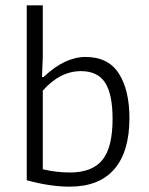

<svg xmlns="http://www.w3.org/2000/svg" viewBox="-20 -689 558 718"><path d="M80 -15V-669H140V-476L137 -401H143Q222 -476 300 -476Q385 -476 424.5 -414Q464 -352 464 -247Q464 -122 407.5 -56.5Q351 9 240 9Q167 9 80 -15ZM401 -244Q401 -337 373 -380Q345 -423 283 -423Q204 -423 140 -350V-56Q190 -44 242 -44Q325 -44 363 -91Q401 -138 401 -244Z"/></svg>

Font: Athiti
Style: Regular
Weight: 400
Designer: CadsonDemak Team
Foundry: CadsonDemak
Version: Version 1.032